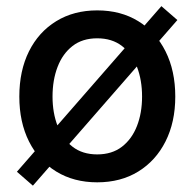

<svg xmlns="http://www.w3.org/2000/svg" viewBox="-20 -578 629 621"><path d="M294.4 11.7Q218.8 11.7 161.9 -23.2Q105 -58.1 73.7 -120.6Q42.5 -183.1 42.5 -265.6Q42.5 -349.1 73.7 -411.9Q105 -474.6 161.9 -509.5Q218.8 -544.4 294.4 -544.4Q370.6 -544.4 427.2 -509.5Q483.9 -474.6 515.4 -411.9Q546.9 -349.1 546.9 -265.6Q546.9 -183.1 515.4 -120.6Q483.9 -58.1 427.2 -23.2Q370.6 11.7 294.4 11.7ZM294.4 -78.6Q342.3 -78.6 374.5 -103.5Q406.7 -128.4 423.1 -170.7Q439.5 -212.9 439.5 -265.6Q439.5 -318.8 423.1 -361.6Q406.7 -404.3 374.5 -429.2Q342.3 -454.1 294.4 -454.1Q246.6 -454.1 214.6 -429.2Q182.6 -404.3 166.3 -361.8Q149.9 -319.3 149.9 -265.6Q149.9 -212.9 166.3 -170.7Q182.6 -128.4 214.6 -103.5Q246.6 -78.6 294.4 -78.6ZM86.4 22.5 34.7 -22.5 502 -558.1 553.7 -513.2Z"/></svg>

Font: Inter 20pt Medium
Style: Regular
Weight: 500
Version: Version 4.001;git-66647c0bb